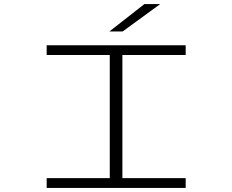

<svg xmlns="http://www.w3.org/2000/svg" viewBox="-20 -922 1140 942"><path d="M209 0V-48H518.5V-652H209V-700H891V-652H580.5V-48H891V0ZM581.5 -767.5H516.5L688.5 -902H766Z"/></svg>

Font: Trispace Expanded ExtraLight
Style: Regular
Weight: 200
Width: 7
Designer: Tyler Finck
Foundry: Etcetera Type Company
Version: Version 1.210; ttfautohint (v1.8.3)